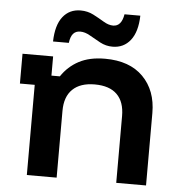

<svg xmlns="http://www.w3.org/2000/svg" viewBox="-51 -748 744 797"><g transform="rotate(5 321.0 -350.0)"><path d="M90 0V-375.8H28.3V-500H155.8V-420H190.8Q219.2 -462.5 263.3 -485.8Q307.5 -509.2 371.7 -509.2Q474.2 -509.2 530.4 -452.5Q586.7 -395.8 586.7 -301.7V0H462.5V-278.3Q462.5 -337.5 431.2 -368.3Q400 -399.2 338.3 -399.2Q278.3 -399.2 246.3 -368.3Q214.2 -337.5 214.2 -278.3V0ZM150 -561.7Q151.7 -630 179.2 -665Q206.7 -700 253.3 -700Q282.5 -700 306.7 -687.5Q330.8 -675 352.1 -662.1Q373.3 -649.2 392.5 -649.2Q427.5 -649.2 435.8 -700H501.7Q500 -632.5 472.1 -597.1Q444.2 -561.7 397.5 -561.7Q370 -561.7 345.8 -574.6Q321.7 -587.5 300.4 -600Q279.2 -612.5 259.2 -612.5Q240.8 -612.5 230 -600.4Q219.2 -588.3 215.8 -561.7Z"/></g></svg>

Font: Funnel Display Light SemiBold
Style: Regular
Weight: 600
Version: Version 1.000